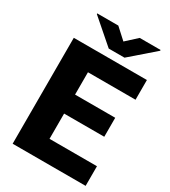

<svg xmlns="http://www.w3.org/2000/svg" viewBox="-215 -1009 991 1116"><g transform="rotate(30 280.0 -451.0)"><path d="M494.6 -301.3H225.1V-131.8H543.5V0H53.7V-710.9H544.4V-578.6H225.1V-428.7H494.6ZM314 -836.4 385.7 -901.9H525.9V-896.5L366.7 -758.3H260.7L100.6 -897.5V-901.9H242.2Z"/></g></svg>

Font: Sadagaat-English
Style: Regular
Weight: 900
Designer: Ahmed alsheikh
Foundry: Ahmed alsheikh Design
Version: Version 2.137;January 17, 2018;FontCreator 11.0.0.2408 64-bi